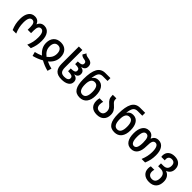

<svg xmlns="http://www.w3.org/2000/svg" viewBox="313 -2341 4150 4150"><g transform="rotate(45 2388.5 -266.0)"><path d="M48 -282Q48 -408 98.5 -479.5Q149 -551 240 -551Q345 -551 382 -453H385Q424 -551 527 -551Q618 -551 668 -479.5Q718 -408 718 -282Q718 -203 705 -139.5Q692 -76 661 0H553Q583 -69 597.5 -135.5Q612 -202 612 -279Q612 -368 588 -414Q564 -460 518 -460Q476 -460 455.5 -425Q435 -390 435 -318V-234H332V-318Q332 -460 248 -460Q155 -460 155 -280Q155 -204 169.5 -137.5Q184 -71 214 0H106Q75 -73 61.5 -137.5Q48 -202 48 -282Z M780 -3Q860 -19 944 -58Q879 -113 845.5 -176Q812 -239 812 -315Q812 -424 871 -487Q930 -550 1035 -550Q1139 -550 1197.5 -487Q1256 -424 1256 -315Q1256 -239 1223 -176Q1190 -113 1126 -59Q1201 -22 1289 -3L1262 91Q1141 61 1033 0Q929 60 806 91ZM1148 -316Q1148 -385 1118.5 -423.5Q1089 -462 1034 -462Q979 -462 949.5 -423.5Q920 -385 920 -316Q920 -251 948 -201.5Q976 -152 1034 -108Q1092 -153 1120 -203Q1148 -253 1148 -316Z M1370 -233V-760H1477V-232Q1477 -145 1507 -109Q1537 -73 1608 -73Q1665 -73 1697 -92Q1729 -111 1729 -148Q1729 -188 1694.5 -203Q1660 -218 1597 -218H1582V-301H1596Q1657 -301 1687 -316Q1717 -331 1717 -367Q1717 -407 1687.5 -420.5Q1658 -434 1596 -434H1582V-516H1596Q1656 -516 1685.5 -532Q1715 -548 1715 -584Q1715 -613 1699 -626.5Q1683 -640 1649 -645Q1611 -650 1587.5 -661Q1564 -672 1546 -693L1592 -772Q1608 -752 1631.5 -742Q1655 -732 1690 -727Q1756 -718 1789.5 -688.5Q1823 -659 1823 -598Q1823 -551 1797.5 -522Q1772 -493 1719 -481Q1825 -462 1825 -369Q1825 -280 1721 -262Q1777 -254 1807 -224Q1837 -194 1837 -143Q1837 -71 1775.5 -30.5Q1714 10 1606 10Q1483 10 1426.5 -50Q1370 -110 1370 -233Z M1936 -332Q1936 -549 1994 -654.5Q2052 -760 2181 -760H2335V-672H2193Q2121 -672 2089 -626Q2057 -580 2045 -475H2049Q2094 -548 2183 -548Q2279 -548 2329.5 -473.5Q2380 -399 2380 -270Q2380 -138 2322.5 -64Q2265 10 2157 10Q2041 10 1988.5 -73.5Q1936 -157 1936 -332ZM2272 -270Q2272 -460 2159 -460Q2043 -460 2043 -273Q2043 -177 2072 -127.5Q2101 -78 2158 -78Q2272 -78 2272 -270Z M2466 -198Q2466 -246 2478 -286H2587Q2574 -244 2574 -198Q2574 -140 2601.5 -110Q2629 -80 2684 -80Q2735 -80 2763.5 -111Q2792 -142 2792 -203Q2792 -242 2775 -273Q2758 -304 2721 -336Q2668 -381 2647.5 -420Q2627 -459 2627 -520V-541H2735V-518Q2735 -481 2748.5 -457.5Q2762 -434 2797 -405Q2852 -358 2878 -313Q2904 -268 2904 -205Q2904 -104 2845.5 -47Q2787 10 2683 10Q2577 10 2521.5 -44.5Q2466 -99 2466 -198Z M2998 -332Q2998 -549 3056 -654.5Q3114 -760 3243 -760H3397V-672H3255Q3183 -672 3151 -626Q3119 -580 3107 -475H3111Q3156 -548 3245 -548Q3341 -548 3391.5 -473.5Q3442 -399 3442 -270Q3442 -138 3384.5 -64Q3327 10 3219 10Q3103 10 3050.5 -73.5Q2998 -157 2998 -332ZM3334 -270Q3334 -460 3221 -460Q3105 -460 3105 -273Q3105 -177 3134 -127.5Q3163 -78 3220 -78Q3334 -78 3334 -270Z M3532 -274Q3532 -404 3583.5 -477.5Q3635 -551 3728 -551Q3781 -551 3816.5 -525.5Q3852 -500 3873 -451H3876Q3917 -550 4020 -550Q4111 -550 4161.5 -478Q4212 -406 4212 -277Q4212 -199 4198.5 -135.5Q4185 -72 4155 0H4047Q4076 -70 4090.5 -136Q4105 -202 4105 -275Q4105 -366 4081.5 -414Q4058 -462 4014 -462Q3966 -462 3947 -419Q3928 -376 3928 -275Q3928 -135 3877 -62.5Q3826 10 3729 10Q3634 10 3583 -63Q3532 -136 3532 -274ZM3822 -274Q3822 -372 3800.5 -417Q3779 -462 3733 -462Q3639 -462 3639 -273Q3639 -79 3731 -79Q3777 -79 3799.5 -126.5Q3822 -174 3822 -274Z M4290 42Q4290 4 4301 -29H4408Q4397 0 4397 36Q4397 91 4427.5 121Q4458 151 4511 151Q4567 151 4596.5 114Q4626 77 4626 6Q4626 -67 4590 -104.5Q4554 -142 4483 -142H4411V-229H4485Q4547 -229 4579.5 -261.5Q4612 -294 4612 -353Q4612 -407 4586.5 -433.5Q4561 -460 4515 -460Q4470 -460 4445 -436Q4420 -412 4420 -367Q4420 -347 4423 -333H4317Q4313 -346 4313 -369Q4313 -453 4367 -501Q4421 -549 4516 -549Q4610 -549 4664.5 -498.5Q4719 -448 4719 -359Q4719 -296 4688.5 -253.5Q4658 -211 4602 -191Q4664 -172 4699.5 -120.5Q4735 -69 4735 7Q4735 118 4677 179Q4619 240 4512 240Q4409 240 4349.5 187Q4290 134 4290 42Z"/></g></svg>

Font: Noto Sans Georgian Medium Narrow
Style: Regular
Weight: 500
Width: 4
Designer: Monotype Design team
Foundry: Monotype Imaging Inc.
Version: Version 1.000